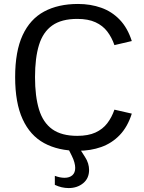

<svg xmlns="http://www.w3.org/2000/svg" viewBox="-20 -747 724 966"><path d="M372.6 11.7Q272.9 11.7 202.1 -26.9Q131.3 -65.4 93.8 -147.5Q56.2 -229.5 56.2 -358.9Q56.2 -488.8 93.8 -569.8Q131.3 -650.9 202.1 -689Q272.9 -727.1 372.6 -727.1Q435.5 -727.1 489.3 -708Q543 -689 582.5 -647.7Q622.1 -606.4 643.1 -540.5L555.7 -520Q542.5 -558.6 519.8 -588.4Q497.1 -618.2 460.4 -635Q423.8 -651.9 368.7 -651.9Q289.6 -651.9 242.9 -618.9Q196.3 -585.9 176.3 -521Q156.2 -456.1 156.2 -358.9Q156.2 -262.2 176.3 -196.3Q196.3 -130.4 242.9 -96.9Q289.6 -63.5 368.7 -63.5Q423.8 -63.5 460.4 -80.3Q497.1 -97.2 519.8 -127Q542.5 -156.7 555.7 -195.3L643.1 -175.3Q622.1 -108.9 582.5 -67.6Q543 -26.4 489.3 -7.3Q435.5 11.7 372.6 11.7ZM325.2 199.2Q290 199.2 255.9 183.1V137.7Q282.2 147.5 304.7 147.5Q329.6 147.5 344 134.8Q358.4 122.1 358.4 97.7Q358.4 85.4 354.2 70.1Q350.1 54.7 341.3 37.1L322.8 0H380.4L407.2 42Q418.5 59.1 423.3 75.7Q428.2 92.3 428.2 107.9Q428.2 150.4 398.4 174.8Q368.7 199.2 325.2 199.2Z"/></svg>

Font: Pontano Sans Medium
Style: Regular
Weight: 500
Designer: Vernon Adams
Foundry: Vernon Adams
Version: Version 2.001